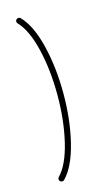

<svg xmlns="http://www.w3.org/2000/svg" viewBox="-89 -554 325 588"><g transform="rotate(-15 73.5 -259.5)"><path d="M87.4 -259.3Q87.4 -338.5 71.5 -405.6Q55.6 -472.6 26.3 -503Q23.7 -505.6 23.7 -509.3Q23.7 -513.3 26.5 -515.9Q29.3 -518.5 33 -518.5Q37 -518.5 39.6 -515.9Q71.9 -482.6 89.1 -412.2Q106.3 -341.9 106.3 -259.3Q106.3 -176.7 89.1 -106.3Q71.9 -35.9 39.6 -2.6Q37 0 33 0Q29.3 0 26.5 -2.8Q23.7 -5.6 23.7 -9.3Q23.7 -13 26.3 -15.6Q55.6 -45.9 71.5 -113Q87.4 -180 87.4 -259.3Z"/></g></svg>

Font: 26F Galaxy Hebrew Hairline
Style: Regular
Weight: 50
Designer: C₂₉H₂₅N₃O₅
Version: Version 1.000